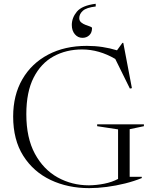

<svg xmlns="http://www.w3.org/2000/svg" viewBox="-20 -962 798 992"><path d="M650 -48.5H712.5V-42Q673.5 -26 626.5 -14.2Q579.5 -2.5 531.2 3.8Q483 10 441 10Q330.5 10 241.5 -32.2Q152.5 -74.5 100.2 -157Q48 -239.5 48 -360Q48 -470.5 95.5 -552.5Q143 -634.5 228.8 -679.8Q314.5 -725 428.5 -725Q471 -725 510 -719Q549 -713 584.5 -702L612.5 -740.5H617L661.5 -506.5L651 -504.5L575.5 -657.5Q491.5 -706.5 404 -706.5Q322 -706.5 256.8 -670.8Q191.5 -635 153.8 -561Q116 -487 116 -372Q116 -249.5 160.2 -167.8Q204.5 -86 278.2 -45.2Q352 -4.5 439.5 -4.5Q479.5 -5 519.2 -13Q559 -21 590 -37.5V-293.5L482 -310V-319.5H723.5V-310L650 -294.5ZM455.5 -817Q455.5 -793 441.2 -779.8Q427 -766.5 406 -766.5Q382.5 -766.5 366.8 -785Q351 -803.5 351 -833Q351 -870 377.2 -901.8Q403.5 -933.5 474.5 -942.5V-928.5Q426.5 -923 408 -906.2Q389.5 -889.5 389.5 -868.5Q389.5 -854.5 399.5 -846.2Q409.5 -838 422.5 -833.2Q435.5 -828.5 445.5 -825Q455.5 -821.5 455.5 -817Z"/></svg>

Font: Newsreader Display Light
Style: Regular
Weight: 300
Designer: Hugues Gentile
Foundry: Production Type
Version: Version 1.001